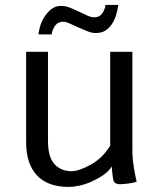

<svg xmlns="http://www.w3.org/2000/svg" viewBox="-20 -733 604 764"><path d="M425.3 -70.8Q412.1 -50.8 390.6 -36.1Q369.1 -21.5 345.2 -10.7Q321.3 0 297.4 5.4Q273.4 10.7 253.4 10.7Q169.4 10.7 126.7 -35.4Q84 -81.5 84 -166.5V-526.9H170.9V-173.3Q170.9 -107.9 196.8 -79.8Q222.7 -51.8 264.2 -51.8Q294.4 -51.8 341.3 -77.9Q388.2 -104 418.5 -153.3V-526.9H506.8V-136.2Q506.8 -100.1 513.4 -62Q520 -23.9 523.9 -10.7Q513.2 -5.4 490.5 -2.7Q467.8 0 457.5 0Q452.1 0 444.8 -2Q437.5 -3.9 433.1 -10.7Q430.7 -16.1 429.4 -25.4Q428.2 -34.7 426.8 -45.4Q425.3 -57.1 425.3 -70.8ZM133.3 -596.2Q134.8 -614.7 141.4 -634Q147.9 -653.3 159.9 -670.7Q171.9 -688 187.3 -698.7Q202.6 -709.5 222.7 -709.5Q241.2 -709.5 259.3 -702.1Q277.3 -694.8 293.9 -686.8Q310.5 -678.7 326.7 -671.4Q342.8 -664.1 354.5 -664.1Q376 -664.1 386.7 -679.4Q397.5 -694.8 399.9 -713.4H450.7Q448.2 -693.4 442.1 -673.3Q436 -653.3 425.3 -637.2Q414.6 -621.1 399.2 -611.3Q383.8 -601.6 361.3 -601.6Q345.2 -601.6 327.4 -608.9Q309.6 -616.2 291.5 -624Q273.4 -631.8 258.1 -639.2Q242.7 -646.5 231.9 -646.5Q210.4 -646.5 199.2 -630.6Q188 -614.7 185.5 -596.2Z"/></svg>

Font: Myanmar Pyu Pro
Style: Regular
Weight: 400
Designer: Khon Soe Zaw Thu
Foundry: PaOh Unicode
Version: Version 2.00 April 29, 2017